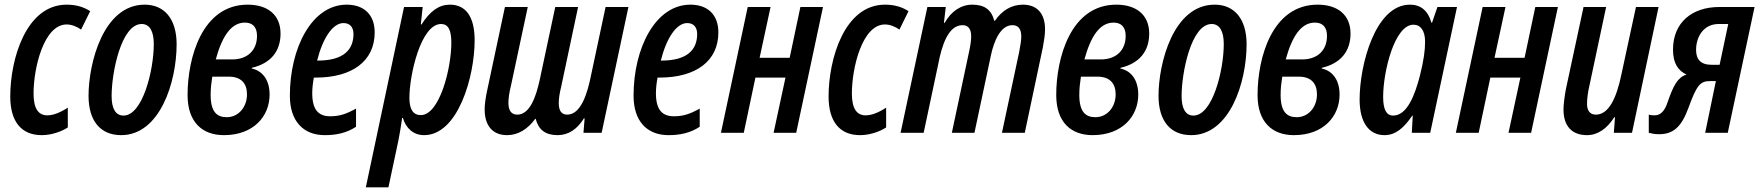

<svg xmlns="http://www.w3.org/2000/svg" viewBox="-20 -570 7550 824"><path d="M159 10C201 10 243 -5 271 -23V-108C239 -87 209 -75 183 -75C144 -75 124 -105 124 -169C124 -278 168 -465 266 -465C287 -465 310 -456 328 -443L367 -522C338 -541 305 -550 266 -550C92 -550 24 -317 24 -156C24 -49 71 10 159 10Z M500 10C666 10 738 -217 738 -380C738 -487 687 -550 601 -550C423 -550 360 -298 360 -159C360 -51 411 10 500 10ZM510 -74C476 -74 459 -104 459 -158C459 -258 500 -467 588 -467C623 -467 640 -435 640 -381C640 -268 592 -74 510 -74Z M941 10C1068 10 1137 -71 1137 -164C1137 -230 1104 -267 1060 -276L1061 -279C1142 -298 1184 -350 1184 -426C1184 -506 1129 -550 1043 -550C847 -550 785 -322 785 -162C785 -45 849 10 941 10ZM906 -315C932 -410 970 -473 1031 -473C1065 -473 1083 -453 1083 -416C1083 -353 1041 -315 977 -315ZM953 -67C910 -67 884 -91 884 -163C884 -191 887 -215 891 -241H962C1015 -241 1040 -212 1040 -165C1040 -111 1004 -67 953 -67Z M1374 10C1423 10 1467 1 1508 -26V-104C1465 -80 1436 -71 1397 -71C1346 -71 1320 -100 1320 -170C1320 -192 1323 -216 1327 -237H1335C1492 -237 1588 -308 1588 -431C1588 -508 1541 -550 1468 -550C1318 -550 1224 -364 1224 -159C1224 -52 1280 10 1374 10ZM1341 -310C1365 -406 1408 -471 1454 -471C1483 -471 1497 -452 1497 -424C1497 -357 1455 -310 1344 -310Z M1550 234H1647L1690 32C1695 6 1701 -29 1706 -64H1709C1722 -19 1755 10 1800 10C1946 10 2017 -242 2017 -397C2017 -500 1978 -550 1911 -550C1864 -550 1826 -523 1789 -465H1786L1794 -540H1714ZM1786 -76C1753 -76 1737 -101 1737 -150C1737 -248 1786 -467 1873 -467C1903 -467 1917 -442 1917 -387C1917 -275 1866 -76 1786 -76Z M2156 10C2204 10 2245 -16 2277 -60H2279C2291 -13 2321 10 2373 10C2419 10 2457 -15 2486 -62H2489L2484 0H2562L2677 -540H2579L2517 -249C2501 -168 2473 -78 2414 -78C2390 -78 2378 -95 2378 -127C2378 -144 2381 -169 2388 -196L2461 -540H2363L2296 -226C2281 -158 2255 -78 2200 -78C2175 -78 2162 -95 2162 -128C2162 -147 2165 -171 2173 -203L2245 -540H2147L2071 -183C2064 -152 2060 -122 2060 -100C2060 -30 2095 10 2156 10Z M2849 10C2898 10 2942 1 2983 -26V-104C2940 -80 2911 -71 2872 -71C2821 -71 2795 -100 2795 -170C2795 -192 2798 -216 2802 -237H2810C2967 -237 3063 -308 3063 -431C3063 -508 3016 -550 2943 -550C2793 -550 2699 -364 2699 -159C2699 -52 2755 10 2849 10ZM2816 -310C2840 -406 2883 -471 2929 -471C2958 -471 2972 -452 2972 -424C2972 -357 2930 -310 2819 -310Z M3074 0H3172L3222 -237H3351L3300 0H3397L3512 -540H3415L3369 -322H3240L3287 -540H3189Z M3671 10C3713 10 3755 -5 3783 -23V-108C3751 -87 3721 -75 3695 -75C3656 -75 3636 -105 3636 -169C3636 -278 3680 -465 3778 -465C3799 -465 3822 -456 3840 -443L3879 -522C3850 -541 3817 -550 3778 -550C3604 -550 3536 -317 3536 -156C3536 -49 3583 10 3671 10Z M3845 0H3944L4006 -292C4022 -377 4050 -462 4111 -462C4135 -462 4148 -446 4148 -414C4148 -399 4145 -376 4140 -353L4065 0H4162L4233 -334C4246 -394 4274 -462 4325 -462C4350 -462 4363 -446 4363 -413C4363 -398 4359 -372 4354 -347L4280 0H4378L4456 -369C4461 -396 4465 -423 4465 -444C4465 -513 4430 -550 4370 -550C4321 -550 4280 -525 4250 -481H4247C4235 -528 4205 -550 4153 -550C4104 -550 4063 -522 4034 -472H4031L4039 -540H3960Z M4669 10C4796 10 4865 -71 4865 -164C4865 -230 4832 -267 4788 -276L4789 -279C4870 -298 4912 -350 4912 -426C4912 -506 4857 -550 4771 -550C4575 -550 4513 -322 4513 -162C4513 -45 4577 10 4669 10ZM4634 -315C4660 -410 4698 -473 4759 -473C4793 -473 4811 -453 4811 -416C4811 -353 4769 -315 4705 -315ZM4681 -67C4638 -67 4612 -91 4612 -163C4612 -191 4615 -215 4619 -241H4690C4743 -241 4768 -212 4768 -165C4768 -111 4732 -67 4681 -67Z M5092 10C5258 10 5330 -217 5330 -380C5330 -487 5279 -550 5193 -550C5015 -550 4952 -298 4952 -159C4952 -51 5003 10 5092 10ZM5102 -74C5068 -74 5051 -104 5051 -158C5051 -258 5092 -467 5180 -467C5215 -467 5232 -435 5232 -381C5232 -268 5184 -74 5102 -74Z M5533 10C5660 10 5729 -71 5729 -164C5729 -230 5696 -267 5652 -276L5653 -279C5734 -298 5776 -350 5776 -426C5776 -506 5721 -550 5635 -550C5439 -550 5377 -322 5377 -162C5377 -45 5441 10 5533 10ZM5498 -315C5524 -410 5562 -473 5623 -473C5657 -473 5675 -453 5675 -416C5675 -353 5633 -315 5569 -315ZM5545 -67C5502 -67 5476 -91 5476 -163C5476 -191 5479 -215 5483 -241H5554C5607 -241 5632 -212 5632 -165C5632 -111 5596 -67 5545 -67Z M5922 10C5970 10 6006 -22 6041 -74H6043L6039 0H6118L6233 -540H6149L6126 -473H6123C6108 -526 6076 -550 6031 -550C5882 -550 5815 -291 5815 -143C5815 -46 5854 10 5922 10ZM5959 -74C5930 -74 5916 -100 5916 -154C5916 -263 5965 -464 6046 -464C6077 -464 6096 -438 6096 -391C6096 -353 6090 -310 6074 -246C6053 -165 6020 -74 5959 -74Z M6228 0H6326L6376 -237H6505L6454 0H6551L6666 -540H6569L6523 -322H6394L6441 -540H6343Z M6791 10C6837 10 6877 -18 6908 -67H6911L6906 0H6984L7098 -540H7001L6939 -253C6917 -144 6882 -78 6829 -78C6803 -78 6791 -96 6791 -124C6791 -148 6795 -176 6802 -206L6873 -540H6776L6700 -186C6695 -158 6690 -124 6690 -100C6690 -30 6725 10 6791 10Z M7099 6C7161 6 7196 -24 7227 -109C7262 -206 7278 -222 7319 -222H7344L7298 0H7395L7510 -540H7359C7241 -540 7160 -473 7160 -357C7160 -298 7182 -267 7218 -250C7180 -238 7162 -204 7137 -132C7123 -89 7104 -75 7080 -75C7070 -75 7062 -76 7056 -78V0C7065 2 7079 6 7099 6ZM7325 -292C7278 -292 7259 -316 7259 -356C7259 -412 7291 -467 7356 -467H7397L7360 -292Z"/></svg>

Font: Noto Sans UI Condensed Medium
Style: Italic
Weight: 500
Width: 3
Italic angle: -12°
Designer: Monotype Design Team
Foundry: Monotype Imaging Inc.
Version: Version 1.901